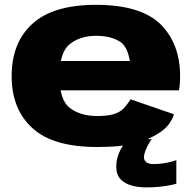

<svg xmlns="http://www.w3.org/2000/svg" viewBox="-20 -618 827 815"><path d="M392.5 6V-125.5Q321.5 -125.5 277 -159.5Q232.5 -192.5 232.5 -294Q232.5 -396.5 276.5 -431Q320.5 -466 388 -466Q457 -466 496.5 -436Q522.5 -413 531 -359H214V-234.5H739.5Q744.5 -261 744.5 -294.5Q744.5 -432.5 661 -515.5Q576 -597.5 387.5 -597.5Q206 -597.5 118 -517.5Q29.5 -437.5 29.5 -295Q29.5 -153.5 118.5 -73.5Q205.5 6 392.5 6ZM392.5 -125.5V6Q493.5 6 552 -9Q609.5 -23.5 656.5 -54.5Q703 -84 718.5 -133L534 -196.5Q519.5 -173 503.5 -156.5Q487 -140.5 461 -133Q435 -125.5 392.5 -125.5ZM601 177.5Q630 177.5 656.8 174.8Q683.5 172 703 168Q722.5 164 728.5 161.5V61.5Q721.5 64.5 705.5 68.8Q689.5 73 670 75.8Q650.5 78.5 633 78.5Q611 78.5 601 70.5Q591 62.5 591 49.5Q591 39 596.5 24Q602 9 610 -5.5Q618 -20 624.5 -27.5H523.5Q514 -17.5 502 0Q490 17.5 481.8 40.5Q473.5 63.5 473.5 89.5Q473.5 124 492 143Q510.5 162 539.5 169.8Q568.5 177.5 601 177.5Z"/></svg>

Font: Anybody SemiExpanded ExtraBold
Style: Regular
Weight: 800
Width: 6
Version: Version 1.113;gftools[0.9.25]